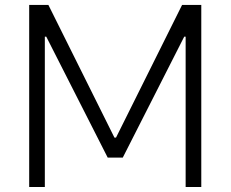

<svg xmlns="http://www.w3.org/2000/svg" viewBox="-20 -747 921 767"><path d="M96.6 -727.3V0H159.1V-600.5H164.8L410.2 -117.5H470.5L715.9 -600.5H721.6V0H784.1V-727.3H707.4L443.5 -197.4H437.1L173.3 -727.3Z"/></svg>

Font: TID UI Light
Style: Regular
Weight: 300
Designer: The TID Project Authors
Foundry: Bakken & Bæck
Version: Version 1.001;hotconv 1.0.109;makeotfexe 2.5.65596